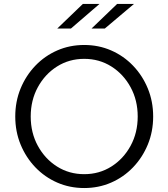

<svg xmlns="http://www.w3.org/2000/svg" viewBox="-20 -938 850 969"><path d="M405 11Q332 11 269 -16.5Q206 -44 158.5 -93.5Q111 -143 84 -208.5Q57 -274 57 -350Q57 -426 84 -491.5Q111 -557 158.5 -606.5Q206 -656 269 -683.5Q332 -711 405 -711Q478 -711 541 -683.5Q604 -656 651.5 -606.5Q699 -557 726 -491.5Q753 -426 753 -350Q753 -274 726 -208.5Q699 -143 651.5 -93.5Q604 -44 541 -16.5Q478 11 405 11ZM405 -59Q481 -59 542 -97.5Q603 -136 639 -202Q675 -268 675 -350Q675 -432 639 -498Q603 -564 542 -602.5Q481 -641 405 -641Q329 -641 268 -602.5Q207 -564 171 -498Q135 -432 135 -350Q135 -268 171 -202Q207 -136 268 -97.5Q329 -59 405 -59ZM269 -794 398 -918H482L338 -794ZM442 -794 571 -918H656L509 -794Z"/></svg>

Font: Red Hat Text VF
Style: Regular
Weight: 400
Designer: Pentagram, MCKL
Foundry: Pentagram, MCKL
Version: Version 1.023